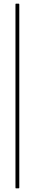

<svg xmlns="http://www.w3.org/2000/svg" viewBox="-20 -850 191 1055"><path d="M68 185Q65 185 65 181V-826Q65 -830 68 -830H82Q86 -830 86 -826V181Q86 185 82 185Z"/></svg>

Font: Sofia Sans Extra Condensed Thin
Style: Regular
Weight: 250
Version: Version 4.100